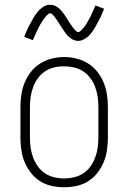

<svg xmlns="http://www.w3.org/2000/svg" viewBox="-20 -780 540 808"><path d="M250 8Q224 8 198 2.5Q172 -3 149.5 -17Q127 -31 110.5 -52Q94 -73 84 -97Q74 -121 70 -147.5Q66 -174 66 -200V-330Q66 -356 70 -382.5Q74 -409 84 -433Q94 -457 110.5 -478Q127 -499 149.5 -513Q172 -527 198 -533.5Q224 -540 250 -540Q276 -540 302 -533.5Q328 -527 350.5 -513Q373 -499 389.5 -478Q406 -457 416 -433Q426 -409 430 -382.5Q434 -356 434 -330V-200Q434 -174 430 -147.5Q426 -121 416 -97Q406 -73 389.5 -52Q373 -31 350.5 -17Q328 -3 302 2.5Q276 8 250 8ZM250 -29Q271 -29 292 -34Q313 -39 330.5 -50.5Q348 -62 360.5 -79.5Q373 -97 380.5 -117Q388 -137 391 -158Q394 -179 394 -200V-330Q394 -351 391 -372.5Q388 -394 380.5 -414Q373 -434 360 -451.5Q347 -469 329 -480.5Q311 -492 290 -496.5Q269 -501 248 -501Q227 -501 206.5 -496Q186 -491 168.5 -479Q151 -467 138.5 -449.5Q126 -432 119 -412.5Q112 -393 109 -372Q106 -351 106 -330V-200Q106 -179 109 -158Q112 -137 119.5 -117Q127 -97 139.5 -79.5Q152 -62 169.5 -50.5Q187 -39 208 -34Q229 -29 250 -29ZM309 -608Q302 -608 295 -610Q288 -612 282 -616Q276 -620 270.5 -624.5Q265 -629 260.5 -634.5Q256 -640 252 -646Q248 -652 244 -658Q240 -664 236 -670Q232 -676 228 -682.5Q224 -689 219.5 -695.5Q215 -702 211.5 -707Q208 -712 202 -718Q196 -724 191 -724Q187 -724 184 -721.5Q181 -719 178 -716.5Q175 -714 171.5 -709Q168 -704 166 -702Q164 -700 162.5 -697.5Q161 -695 159 -692.5Q157 -690 155.5 -687Q154 -684 152 -681Q150 -678 148 -674.5Q146 -671 144 -667Q142 -663 140 -659Q138 -655 136 -650.5Q134 -646 132 -641.5Q130 -637 127.5 -632Q125 -627 123 -622Q121 -617 118 -611L82 -625Q86 -635 89.5 -643.5Q93 -652 96.5 -659.5Q100 -667 104 -674.5Q108 -682 111.5 -688Q115 -694 118 -700Q121 -706 124.5 -711Q128 -716 131.5 -721Q135 -726 140 -732Q145 -738 150.5 -742.5Q156 -747 162.5 -751.5Q169 -756 176 -758Q183 -760 191 -760Q198 -760 205 -758Q212 -756 218 -752.5Q224 -749 229.5 -744Q235 -739 239.5 -733.5Q244 -728 248 -722.5Q252 -717 256 -711Q260 -705 264 -698.5Q268 -692 272 -685.5Q276 -679 280.5 -673Q285 -667 288.5 -662Q292 -657 298 -651Q304 -645 309 -645Q313 -645 316 -647.5Q319 -650 322 -652.5Q325 -655 328.5 -659.5Q332 -664 334 -666Q336 -668 337.5 -670.5Q339 -673 341 -675.5Q343 -678 344.5 -681Q346 -684 348 -687.5Q350 -691 352 -694.5Q354 -698 356 -701.5Q358 -705 360 -709Q362 -713 364 -717.5Q366 -722 368 -726.5Q370 -731 372.5 -736Q375 -741 377 -746.5Q379 -752 382 -757L418 -743Q414 -734 410.5 -725Q407 -716 403.5 -708.5Q400 -701 396 -694Q392 -687 388.5 -680.5Q385 -674 382 -668Q379 -662 375.5 -657Q372 -652 368.5 -647Q365 -642 360 -636Q355 -630 349.5 -625.5Q344 -621 337.5 -617Q331 -613 324 -610.5Q317 -608 309 -608Z"/></svg>

Font: Iosevka Slab Extralight
Style: Regular
Weight: 200
Monospace: yes
Designer: Belleve Invis
Foundry: Belleve Invis
Version: Version 11.1.1; ttfautohint (v1.8.3)